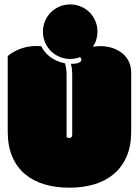

<svg xmlns="http://www.w3.org/2000/svg" viewBox="-20 -851 640 884"><path d="M428.7 -705.1Q428.7 -667 407.7 -635.7Q426.3 -638.7 447.3 -638.7Q474.6 -637.7 499.3 -629.4Q523.9 -621.1 542.7 -606Q561.5 -590.8 572.8 -568.4Q584 -545.9 584 -516.6V-245.1Q584 -179.2 563 -130.6Q542 -82 504.2 -50Q466.3 -18.1 414.1 -2.4Q361.8 13.2 299.3 13.2Q236.3 13.2 184.1 -2.4Q131.8 -18.1 94.5 -49.8Q57.1 -81.5 36.4 -130.1Q15.6 -178.7 15.6 -245.1V-593.3Q73.2 -639.2 148.9 -639.2Q152.3 -639.2 157.5 -638.9Q162.6 -638.7 169.9 -638.2Q184.1 -608.9 212.4 -587.9Q240.7 -566.9 278.8 -559.6Q286.6 -537.6 286.6 -504.4V-219.7Q292 -215.8 298.8 -215.8Q305.7 -215.8 309.6 -219.7Q312.5 -223.6 312.5 -233.4V-504.9Q312.5 -538.1 306.2 -557.1Q335 -557.1 345 -563.2Q355 -569.3 355 -575.7Q355 -582 348.6 -587.9Q325.2 -579.6 303.2 -579.6Q276.9 -579.6 253.9 -589.4Q231 -599.1 214.1 -616Q197.3 -632.8 187.5 -655.8Q177.7 -678.7 177.7 -705.1Q177.7 -731.4 187.5 -754.4Q197.3 -777.3 214.1 -794.2Q231 -811 253.9 -820.8Q276.9 -830.6 303.2 -830.6Q329.6 -830.6 352.5 -820.8Q375.5 -811 392.3 -794.2Q409.2 -777.3 418.9 -754.4Q428.7 -731.4 428.7 -705.1Z"/></svg>

Font: Modak sl
Style: Regular
Weight: 400
Designer: Sarang Kulkarni, Maithili Shingre, Noopur Datye
Foundry: Ek Type
Version: Version 1.036;PS Version 1.000;hotconv 1.0.79;makeotf.lib2.5